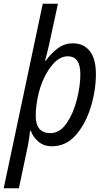

<svg xmlns="http://www.w3.org/2000/svg" viewBox="-55 -780 573 1037"><path d="M-35 237H47L96 5Q99 -11 102.5 -34.5Q106 -58 107 -74H111Q124 -39 153 -14.5Q182 10 225 10Q302 10 355 -51Q408 -112 435.5 -202.5Q463 -293 463 -380Q463 -462 430 -504Q397 -546 339 -546Q293 -546 257 -519Q221 -492 192 -452H188Q200 -492 211 -543L258 -760H176ZM217 -61Q138 -61 138 -155Q138 -213 155 -281Q175 -359 218 -417.5Q261 -476 311 -476Q379 -476 379 -379Q379 -316 360 -241.5Q341 -167 304.5 -114Q268 -61 217 -61Z"/></svg>

Font: Noto Sans UI SemiCondensed
Style: Italic
Weight: 400
Width: 4
Italic angle: -12°
Designer: Monotype Design Team
Foundry: Monotype Imaging Inc.
Version: Version 1.901